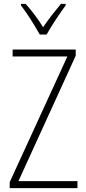

<svg xmlns="http://www.w3.org/2000/svg" viewBox="-20 -969 445 989"><path d="M379 0H30V-31L327 -678H45V-714H370V-682L75 -36H379ZM185 -791Q172 -814 155 -842Q138 -870 120 -896.5Q102 -923 88 -941V-949H112Q134 -925 158.5 -892.5Q183 -860 202 -829Q224 -861 246 -889.5Q268 -918 294 -949H318V-941Q295 -910 267 -867.5Q239 -825 220 -791Z"/></svg>

Font: Noto Sans Thai Cond ExtLt
Style: Regular
Weight: 200
Width: 3
Designer: Monotype Design Team
Foundry: Monotype Imaging Inc.
Version: Version 2.002; ttfautohint (v1.8.4.7-5d5b)